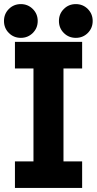

<svg xmlns="http://www.w3.org/2000/svg" viewBox="-26 -930 479 950"><path d="M47.9 -722.7H380.4V-591.3H288.1V-131.3H380.4V0H47.9V-131.3H139.6V-591.3H47.9ZM265.6 -826.2Q265.6 -861.3 289.8 -885.5Q314 -909.7 349.1 -909.7Q384.3 -909.7 408.4 -885.5Q432.6 -861.3 432.6 -826.2Q432.6 -791 408.4 -766.8Q384.3 -742.7 349.1 -742.7Q314 -742.7 289.8 -766.8Q265.6 -791 265.6 -826.2ZM-6.3 -826.2Q-6.3 -861.3 17.8 -885.5Q42 -909.7 77.1 -909.7Q111.8 -909.7 136.2 -885.5Q160.6 -861.3 160.6 -826.2Q160.6 -791 136.2 -766.8Q111.8 -742.7 77.1 -742.7Q42 -742.7 17.8 -766.8Q-6.3 -791 -6.3 -826.2Z"/></svg>

Font: Giphurs
Style: Bold
Weight: 700
Version: Version 0.920; ttfautohint (v1.8.4.7-5d5b)